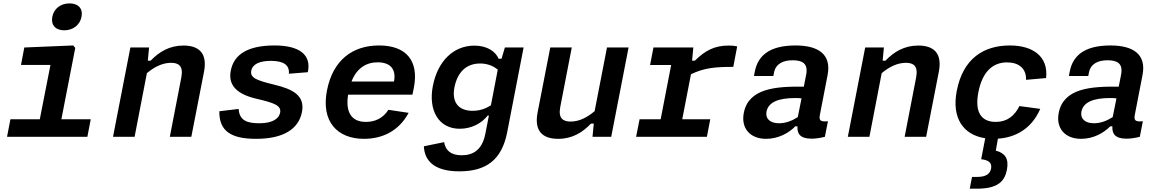

<svg xmlns="http://www.w3.org/2000/svg" viewBox="-20 -808 6860 1134"><path d="M21.5 0H496L516 -103.5H342.5L424.5 -525L412.5 -539.5L123.5 -527.5L104 -424.5H278L215 -103.5H41.5ZM359.5 -629C411 -629 452 -660 461.5 -709C471 -758 442 -788 390.5 -788C339.5 -788 298.5 -758 289 -709C279.5 -660 308.5 -629 359.5 -629Z M1110 0 1185 -384.5C1206 -493.5 1155.5 -539 1063.5 -539C980.5 -539 919.5 -501.5 869.5 -449.5H853L860.5 -527.5H750L647.5 0H775L847.5 -376C892 -413 939.5 -437 990.5 -437C1034.5 -437 1064 -419 1051 -351L983 0Z M1602 -539.5C1443.5 -539.5 1361.5 -487 1343 -390.5C1325 -299.5 1387 -249.5 1496 -224.5C1600 -200 1642.5 -185 1634.5 -142.5C1627.5 -108 1591.5 -80 1511.5 -80C1442 -80 1394 -94.5 1389.5 -164.5L1275.5 -151C1273.5 -33 1346 12 1492 12C1653 12 1743.5 -45 1763.5 -146.5C1782 -243.5 1711 -281.5 1597.5 -308.5C1497 -333 1456 -348 1464 -390C1471.5 -430 1514 -448.5 1580 -448.5C1655.5 -448.5 1691 -423.5 1686 -372.5L1798 -381.5C1821 -486 1746 -539.5 1602 -539.5Z M1911 -273C1875.5 -90 1972.5 12 2129.5 12C2236 12 2334.5 -32 2393.5 -141.5L2274 -159.5C2242.5 -110 2195.5 -88 2141.5 -88C2056.5 -88 2019.5 -143.5 2036 -249H2416L2424.5 -290.5C2455.5 -452 2376.5 -539.5 2219 -539.5C2065 -539.5 1946.5 -456 1911 -273ZM2056 -326.5C2087 -405.5 2143 -440 2210.5 -440C2280.5 -440 2322 -404 2307 -326.5Z M2536.5 -300C2508.5 -155.5 2571.5 -47.5 2695 -47.5C2769 -47.5 2827.5 -83 2860.5 -125.5H2867.5L2846.5 -17.5C2827.5 78.5 2773.5 109 2707 109C2644 109 2611.5 81.5 2603 31.5L2483.5 56C2487 137 2539.5 204 2692.5 204C2852.5 204 2943.5 136 2975.5 -26.5L3072.5 -527.5H2962L2942 -461H2925C2907 -503.5 2858 -538.5 2782 -538.5C2658 -538.5 2565 -447 2536.5 -300ZM2664 -292C2682 -382.5 2734.5 -433 2816 -433C2851.5 -433 2887.5 -423 2920 -397L2879.5 -186.5C2844.5 -163 2807.5 -153.5 2771 -153.5C2689 -153.5 2647 -203 2664 -292Z M3230 -527.5 3155 -143C3134 -33.5 3185 12 3276.5 12C3360 12 3420.5 -25.5 3470.5 -78H3487L3479.5 0H3590L3692.5 -527.5H3565L3492 -151.5C3448.5 -114.5 3401 -90 3350 -90C3306 -90 3276 -108.5 3289 -176L3357 -527.5Z M4075 -527.5H3839.5L3819.5 -424H3944L3882 -103.5H3757.5L3737 0H4155L4175 -103.5H4009.5L4061 -369.5C4139.5 -407.5 4205.5 -413 4311 -413L4334 -534C4319 -537.5 4303.5 -539 4284 -539C4198 -539 4143.5 -508 4084 -449.5H4067.5Z M4678.5 -539.5C4520 -539.5 4455.5 -475.5 4438 -385L4433 -359H4547.5L4551.5 -379.5C4562 -432 4605.5 -452 4662 -452C4718.5 -452 4754 -433.5 4741.5 -367.5L4727.5 -296C4561.5 -298.5 4401 -286.5 4373 -141C4355.5 -50 4410.5 12 4505 12C4577.5 12 4639 -22.5 4677.5 -62H4690C4687.5 -20 4704 11 4773 11C4796.5 11 4822.5 7.5 4852 0L4870 -92C4825.5 -87.5 4816 -96.5 4822.5 -130L4868 -365C4892 -488.5 4811.5 -539.5 4678.5 -539.5ZM4507 -148.5C4518.5 -204.5 4576 -229 4678 -229C4690.5 -229 4702.5 -228.5 4714 -227L4692 -116.5C4658 -94.5 4620.5 -80 4581 -80C4529 -80 4499.5 -106.5 4507 -148.5Z M5450 0 5525 -384.5C5546 -493.5 5495.5 -539 5403.5 -539C5320.5 -539 5259.5 -501.5 5209.5 -449.5H5193L5200.5 -527.5H5090L4987.5 0H5115L5187.5 -376C5232 -413 5279.5 -437 5330.5 -437C5374.5 -437 5404 -419 5391 -351L5323 0Z M6124 -165 6001 -181.5C5972 -123.5 5928 -88 5861.5 -88C5776 -88 5735.5 -144.5 5758.5 -263.5C5781 -378 5838 -439.5 5928 -439.5C5997 -439.5 6042.5 -403.5 6040 -336.5L6158.5 -347C6173 -477.5 6077 -539.5 5944.5 -539.5C5790 -539.5 5668 -462.5 5631 -272C5599.5 -110.5 5669.5 -11 5799 8.5L5775 132.5C5815 137 5840.5 150.5 5833.5 188C5827.5 219 5804 237 5750.5 237H5721L5707.5 306.5H5749.5C5873 306.5 5913.5 263.5 5927 195.5C5940 128.5 5915.5 96 5861.5 81.5L5874 11C5978.5 4 6073 -47.5 6124 -165Z M6538.5 -539.5C6380 -539.5 6315.5 -475.5 6298 -385L6293 -359H6407.5L6411.5 -379.5C6422 -432 6465.5 -452 6522 -452C6578.5 -452 6614 -433.5 6601.5 -367.5L6587.5 -296C6421.5 -298.5 6261 -286.5 6233 -141C6215.5 -50 6270.5 12 6365 12C6437.5 12 6499 -22.5 6537.5 -62H6550C6547.5 -20 6564 11 6633 11C6656.5 11 6682.5 7.5 6712 0L6730 -92C6685.5 -87.5 6676 -96.5 6682.5 -130L6728 -365C6752 -488.5 6671.5 -539.5 6538.5 -539.5ZM6367 -148.5C6378.5 -204.5 6436 -229 6538 -229C6550.5 -229 6562.5 -228.5 6574 -227L6552 -116.5C6518 -94.5 6480.5 -80 6441 -80C6389 -80 6359.5 -106.5 6367 -148.5Z"/></svg>

Font: Monaspace Neon SemiBold
Style: Italic
Weight: 600
Italic angle: -11°
Designer: Riley Cran & the Lettermatic Team
Foundry: Lettermatic
Version: Version 1.200 (Monaspace Neon)